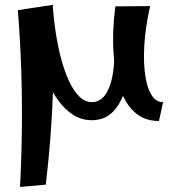

<svg xmlns="http://www.w3.org/2000/svg" viewBox="-20 -472 718 784"><path d="M61.8 291.5Q68.2 165 69.4 44.9Q70.5 -75.2 66.5 -192.9Q62.5 -310.5 52.8 -430.5L195.8 -452.2Q198.8 -358.2 199 -270.4Q199.2 -182.5 196.2 -95.1Q193.2 -7.8 186.2 85.1Q179.2 178 167 282ZM354.5 18.8Q312.8 18.8 278.8 -3.1Q244.8 -25 218.1 -61.5Q191.5 -98 172 -142.5Q152.5 -187 141.1 -232.8Q129.8 -278.5 126 -318L195.8 -442.2Q202.2 -360.5 216.2 -289.9Q230.2 -219.2 250.8 -166.6Q271.2 -114 297.6 -84.5Q324 -55 354.8 -55Q398 -55 421.1 -104.2Q444.2 -153.5 446.5 -233H514Q508.8 -164.8 491.6 -107.4Q474.5 -50 441.2 -15.6Q408 18.8 354.5 18.8ZM629.2 22Q582 22 548.9 0.6Q515.8 -20.8 494 -58.2Q472.2 -95.8 460.2 -143.4Q448.2 -191 444.4 -243.4Q440.5 -295.8 442.6 -347.9Q444.8 -400 451 -446L593 -447.2Q580 -390 573.5 -333.8Q567 -277.5 568.1 -227.4Q569.2 -177.2 577.9 -138.4Q586.5 -99.5 603.4 -77.2Q620.2 -55 645.8 -55Z"/></svg>

Font: Marhey Light
Style: Regular
Weight: 300
Designer: Nur Syamsi & Bustanul Arifin
Foundry: Namelatype
Version: Version 1.000